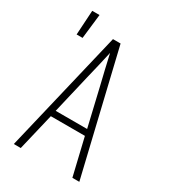

<svg xmlns="http://www.w3.org/2000/svg" viewBox="-196 -907 892 1005"><g transform="rotate(30 250.0 -404.5)"><path d="M50 -661 59 -809H103L86 -661ZM52 0 227 -735H273L448 0H406L353 -223H147L94 0ZM155 -260H345L291 -490Q280 -534 270 -577.5Q260 -621 250 -665Q240 -621 230 -577.5Q220 -534 209 -490Z"/></g></svg>

Font: Iosevka SS18 Extralight
Style: Regular
Weight: 200
Monospace: yes
Designer: Belleve Invis
Foundry: Belleve Invis
Version: Version 25.1.1; ttfautohint (v1.8.4)